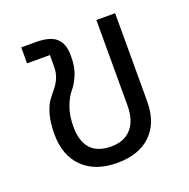

<svg xmlns="http://www.w3.org/2000/svg" viewBox="-108 -674 777 790"><g transform="rotate(-20 280.5 -279.0)"><path d="M276 12Q180 12 126 -41Q72 -94 72 -187Q72 -236 81.5 -271Q91 -306 105 -325.5Q119 -345 133 -361.5Q147 -378 156.5 -400Q166 -422 166 -451V-500H66V-570H129Q193 -570 219.5 -545Q246 -520 246 -472V-460Q246 -418 232 -385Q218 -352 201 -332.5Q184 -313 170 -276Q156 -239 156 -190Q156 -60 276 -60Q332 -60 363.5 -95Q395 -130 395 -196V-570H477V-184Q477 -91 424 -39.5Q371 12 276 12Z"/></g></svg>

Font: Anuphan
Style: Regular
Weight: 400
Designer: Mike Abbink, Paul van der Laan, Pieter van Rosmalen, Mint Tantisuwanna
Foundry: Bold Monday; Cadson Demak
Version: Version 3.002;hotconv 1.0.109;makeotfexe 2.5.65596